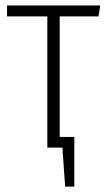

<svg xmlns="http://www.w3.org/2000/svg" viewBox="-20 -542 393 705"><path d="M341.8 -481.9H199.2V-39.1H252.9V143.1H219.2L209 0H153.8V-481.9H5.9V-522H348.1Z"/></svg>

Font: Fira Sans Compressed ExtraLight
Style: Regular
Weight: 250
Width: 1
Designer: Carrois Corporate & Edenspiekermann AG
Foundry: Carrois Corporate GbR & Edenspiekermann AG
Version: Version 4.203;PS 004.203;hotconv 1.0.88;makeotf.lib2.5.64775